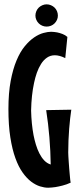

<svg xmlns="http://www.w3.org/2000/svg" viewBox="-20 -858 367 889"><path d="M310.1 -350.1Q307.6 -332.5 304.9 -310.1Q302.2 -287.6 300.3 -262Q298.3 -236.3 297.1 -208.3Q295.9 -180.2 295.9 -151.9Q295.9 -145.5 296.6 -133.5Q297.4 -121.6 298.3 -107.2Q299.3 -92.8 300.5 -77.4Q301.8 -62 303 -48.6Q304.2 -35.2 305.2 -25.4Q306.2 -15.6 307.1 -12.2Q288.1 -3.4 269.5 1.2Q251 5.9 236.3 8.3Q219.2 10.7 203.1 11.2Q185.5 11.2 165.3 4.9Q145 -1.5 124.5 -16.8Q104 -32.2 85 -58.8Q65.9 -85.4 51.3 -125.7Q36.6 -166 27.8 -222.2Q19 -278.3 19 -353Q19 -427.7 29.5 -483.4Q40 -539.1 56.9 -578.9Q73.7 -618.7 95 -644.3Q116.2 -669.9 138.2 -684.8Q160.2 -699.7 180.9 -705.3Q201.7 -710.9 216.8 -710.9Q231 -710.4 244.6 -708Q256.3 -705.6 269.3 -700.7Q282.2 -695.8 292 -687L282.2 -588.9Q268.6 -595.7 256.6 -598.9Q244.6 -602.1 233.9 -602.1Q213.4 -602.1 197.5 -591.1Q181.6 -580.1 170.2 -562Q158.7 -543.9 150.6 -521Q142.6 -498 137.7 -474.1Q125.5 -418 124 -346.2Q125.5 -284.2 135.3 -232.4Q139.6 -210.4 146.2 -188.5Q152.8 -166.5 162.4 -147.7Q171.9 -128.9 184.8 -115.2Q197.8 -101.6 214.8 -96.2Q213.9 -159.7 208.7 -222.2Q203.6 -284.7 193.8 -348.1ZM248 -785.6Q248 -775.4 243.9 -766.1Q239.7 -756.8 232.7 -749.8Q225.6 -742.7 216.1 -738.8Q206.5 -734.9 195.8 -734.9Q185.5 -734.9 176 -738.8Q166.5 -742.7 159.4 -749.8Q152.3 -756.8 148.2 -766.1Q144 -775.4 144 -785.6Q144 -796.4 148.2 -806.2Q152.3 -815.9 159.4 -822.8Q166.5 -829.6 176 -833.7Q185.5 -837.9 195.8 -837.9Q206.5 -837.9 216.1 -833.7Q225.6 -829.6 232.7 -822.8Q239.7 -815.9 243.9 -806.2Q248 -796.4 248 -785.6Z"/></svg>

Font: Mouse Memoirs
Style: Regular
Weight: 400
Version: Version 1.000